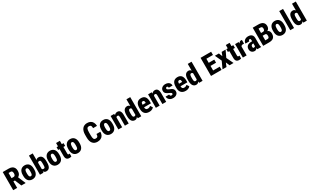

<svg xmlns="http://www.w3.org/2000/svg" viewBox="561 -3631 10495 6521"><g transform="rotate(-30 5808.5 -370.0)"><path d="M53.2 -710.9H289.1Q360.4 -710.9 411.6 -686.5Q462.9 -662.1 490.5 -614.3Q518.1 -566.4 518.1 -496.1Q518.1 -436.5 502.4 -395.8Q486.8 -355 458.5 -328.1Q430.2 -301.3 391.1 -284.7L342.3 -255.9H154.3L153.8 -381.3H285.2Q311.5 -381.3 328.6 -393.6Q345.7 -405.8 354.2 -428.5Q362.8 -451.2 362.8 -482.4Q362.8 -514.6 354.7 -537.6Q346.7 -560.5 330.8 -572.8Q314.9 -585 289.1 -585H208.5V0H53.2ZM372.6 0 244.1 -315.9 407.2 -316.4 538.6 -7.3V0Z M591.3 -243.2V-284.7Q591.3 -347.2 606.7 -394.5Q622.1 -441.9 650.4 -473.6Q678.7 -505.4 718.5 -521.7Q758.3 -538.1 807.1 -538.1Q856.9 -538.1 896.7 -521.7Q936.5 -505.4 964.8 -473.6Q993.2 -441.9 1008.5 -394.5Q1023.9 -347.2 1023.9 -284.7V-243.2Q1023.9 -181.2 1008.5 -133.8Q993.2 -86.4 964.8 -54.4Q936.5 -22.5 896.7 -6.3Q856.9 9.8 808.1 9.8Q758.8 9.8 719 -6.3Q679.2 -22.5 650.6 -54.4Q622.1 -86.4 606.7 -133.8Q591.3 -181.2 591.3 -243.2ZM740.2 -284.7V-243.2Q740.2 -208 744.9 -182.6Q749.5 -157.2 758.3 -141.1Q767.1 -125 779.5 -117.7Q792 -110.4 808.1 -110.4Q826.7 -110.4 839.6 -117.7Q852.5 -125 860.4 -141.1Q868.2 -157.2 871.8 -182.6Q875.5 -208 875.5 -243.2V-284.7Q875.5 -319.3 870.8 -344.5Q866.2 -369.6 857.7 -385.7Q849.1 -401.9 836.2 -409.7Q823.2 -417.5 807.1 -417.5Q791.5 -417.5 779.1 -409.7Q766.6 -401.9 758.1 -385.7Q749.5 -369.6 744.9 -344.5Q740.2 -319.3 740.2 -284.7Z M1103.5 -750H1251.5V-126.5L1238.8 0H1103.5ZM1521 -285.6V-243.7Q1521 -179.2 1511 -131.8Q1501 -84.5 1479.7 -52.7Q1458.5 -21 1426 -5.6Q1393.6 9.8 1349.1 9.8Q1310.1 9.8 1282.7 -9.5Q1255.4 -28.8 1237.3 -63.2Q1219.2 -97.7 1208 -143.6Q1196.8 -189.5 1190.9 -243.2V-285.6Q1196.8 -338.4 1207.8 -384.3Q1218.8 -430.2 1236.8 -464.8Q1254.9 -499.5 1282.2 -518.8Q1309.6 -538.1 1348.6 -538.1Q1393.6 -538.1 1426 -522.2Q1458.5 -506.3 1479.7 -474.6Q1501 -442.9 1511 -395.5Q1521 -348.1 1521 -285.6ZM1372.6 -243.7V-285.6Q1372.6 -320.3 1370.4 -345Q1368.2 -369.6 1361.6 -385.7Q1355 -401.9 1342 -409.7Q1329.1 -417.5 1308.6 -417.5Q1288.6 -417.5 1275.1 -409.4Q1261.7 -401.4 1253.4 -386.5Q1245.1 -371.6 1241.5 -350.3Q1237.8 -329.1 1237.8 -302.7V-226.6Q1237.3 -190.4 1243.4 -164.6Q1249.5 -138.7 1265.1 -124.8Q1280.8 -110.8 1309.1 -110.8Q1330.6 -110.8 1343 -117.4Q1355.5 -124 1362.1 -139.6Q1368.7 -155.3 1370.6 -180.9Q1372.6 -206.5 1372.6 -243.7Z M1582 -243.2V-284.7Q1582 -347.2 1597.4 -394.5Q1612.8 -441.9 1641.1 -473.6Q1669.4 -505.4 1709.2 -521.7Q1749 -538.1 1797.9 -538.1Q1847.7 -538.1 1887.5 -521.7Q1927.2 -505.4 1955.6 -473.6Q1983.9 -441.9 1999.3 -394.5Q2014.6 -347.2 2014.6 -284.7V-243.2Q2014.6 -181.2 1999.3 -133.8Q1983.9 -86.4 1955.6 -54.4Q1927.2 -22.5 1887.5 -6.3Q1847.7 9.8 1798.8 9.8Q1749.5 9.8 1709.7 -6.3Q1669.9 -22.5 1641.4 -54.4Q1612.8 -86.4 1597.4 -133.8Q1582 -181.2 1582 -243.2ZM1731 -284.7V-243.2Q1731 -208 1735.6 -182.6Q1740.2 -157.2 1749 -141.1Q1757.8 -125 1770.3 -117.7Q1782.7 -110.4 1798.8 -110.4Q1817.4 -110.4 1830.3 -117.7Q1843.3 -125 1851.1 -141.1Q1858.9 -157.2 1862.5 -182.6Q1866.2 -208 1866.2 -243.2V-284.7Q1866.2 -319.3 1861.6 -344.5Q1856.9 -369.6 1848.4 -385.7Q1839.8 -401.9 1826.9 -409.7Q1814 -417.5 1797.9 -417.5Q1782.2 -417.5 1769.8 -409.7Q1757.3 -401.9 1748.8 -385.7Q1740.2 -369.6 1735.6 -344.5Q1731 -319.3 1731 -284.7Z M2333.5 -528.3V-419.4H2058.6V-528.3ZM2115.2 -659.2H2263.7V-167Q2263.7 -145.5 2267.3 -133.8Q2271 -122.1 2280.3 -117.4Q2289.6 -112.8 2305.2 -112.8Q2316.4 -112.8 2324.5 -113.8Q2332.5 -114.7 2337.9 -116.2L2336.9 -3.9Q2319.8 2.4 2300.5 6.1Q2281.2 9.8 2257.3 9.8Q2212.9 9.8 2181.4 -6.3Q2149.9 -22.5 2132.6 -57.6Q2115.2 -92.8 2115.2 -149.4Z M2372.6 -243.2V-284.7Q2372.6 -347.2 2387.9 -394.5Q2403.3 -441.9 2431.6 -473.6Q2460 -505.4 2499.8 -521.7Q2539.6 -538.1 2588.4 -538.1Q2638.2 -538.1 2678 -521.7Q2717.8 -505.4 2746.1 -473.6Q2774.4 -441.9 2789.8 -394.5Q2805.2 -347.2 2805.2 -284.7V-243.2Q2805.2 -181.2 2789.8 -133.8Q2774.4 -86.4 2746.1 -54.4Q2717.8 -22.5 2678 -6.3Q2638.2 9.8 2589.4 9.8Q2540 9.8 2500.2 -6.3Q2460.4 -22.5 2431.9 -54.4Q2403.3 -86.4 2387.9 -133.8Q2372.6 -181.2 2372.6 -243.2ZM2521.5 -284.7V-243.2Q2521.5 -208 2526.1 -182.6Q2530.8 -157.2 2539.6 -141.1Q2548.3 -125 2560.8 -117.7Q2573.2 -110.4 2589.4 -110.4Q2607.9 -110.4 2620.8 -117.7Q2633.8 -125 2641.6 -141.1Q2649.4 -157.2 2653.1 -182.6Q2656.7 -208 2656.7 -243.2V-284.7Q2656.7 -319.3 2652.1 -344.5Q2647.5 -369.6 2638.9 -385.7Q2630.4 -401.9 2617.4 -409.7Q2604.5 -417.5 2588.4 -417.5Q2572.8 -417.5 2560.3 -409.7Q2547.9 -401.9 2539.3 -385.7Q2530.8 -369.6 2526.1 -344.5Q2521.5 -319.3 2521.5 -284.7Z M3455.6 -238.8H3609.9Q3608.4 -158.7 3578.1 -103Q3547.9 -47.4 3492.2 -18.8Q3436.5 9.8 3360.4 9.8Q3299.8 9.8 3252.9 -11Q3206.1 -31.7 3173.6 -71.3Q3141.1 -110.8 3124.8 -168.5Q3108.4 -226.1 3108.4 -300.3V-410.6Q3108.4 -484.4 3126 -542.5Q3143.6 -600.6 3176 -640.4Q3208.5 -680.2 3255.4 -700.7Q3302.2 -721.2 3360.4 -721.2Q3439.9 -721.2 3494.1 -691.4Q3548.3 -661.6 3577.6 -605Q3606.9 -548.3 3610.8 -467.8H3456.1Q3456.5 -516.6 3447.5 -544.2Q3438.5 -571.8 3417.5 -583.3Q3396.5 -594.7 3360.4 -594.7Q3334.5 -594.7 3315.9 -585.2Q3297.4 -575.7 3286.1 -554.2Q3274.9 -532.7 3269.5 -497.6Q3264.2 -462.4 3264.2 -411.6V-300.3Q3264.2 -249.5 3268.6 -214.6Q3272.9 -179.7 3283.7 -158Q3294.4 -136.2 3313 -126.5Q3331.5 -116.7 3360.4 -116.7Q3392.6 -116.7 3413.6 -126.7Q3434.6 -136.7 3445.1 -163.1Q3455.6 -189.5 3455.6 -238.8Z M3669.9 -243.2V-284.7Q3669.9 -347.2 3685.3 -394.5Q3700.7 -441.9 3729 -473.6Q3757.3 -505.4 3797.1 -521.7Q3836.9 -538.1 3885.7 -538.1Q3935.5 -538.1 3975.3 -521.7Q4015.1 -505.4 4043.5 -473.6Q4071.8 -441.9 4087.2 -394.5Q4102.5 -347.2 4102.5 -284.7V-243.2Q4102.5 -181.2 4087.2 -133.8Q4071.8 -86.4 4043.5 -54.4Q4015.1 -22.5 3975.3 -6.3Q3935.5 9.8 3886.7 9.8Q3837.4 9.8 3797.6 -6.3Q3757.8 -22.5 3729.2 -54.4Q3700.7 -86.4 3685.3 -133.8Q3669.9 -181.2 3669.9 -243.2ZM3818.8 -284.7V-243.2Q3818.8 -208 3823.5 -182.6Q3828.1 -157.2 3836.9 -141.1Q3845.7 -125 3858.2 -117.7Q3870.6 -110.4 3886.7 -110.4Q3905.3 -110.4 3918.2 -117.7Q3931.2 -125 3939 -141.1Q3946.8 -157.2 3950.4 -182.6Q3954.1 -208 3954.1 -243.2V-284.7Q3954.1 -319.3 3949.5 -344.5Q3944.8 -369.6 3936.3 -385.7Q3927.7 -401.9 3914.8 -409.7Q3901.9 -417.5 3885.7 -417.5Q3870.1 -417.5 3857.7 -409.7Q3845.2 -401.9 3836.7 -385.7Q3828.1 -369.6 3823.5 -344.5Q3818.8 -319.3 3818.8 -284.7Z M4326.7 -415.5V0H4177.7V-528.3H4317.4ZM4307.1 -282.2 4270.5 -281.2Q4270 -341.3 4282 -388.7Q4293.9 -436 4316.9 -469.5Q4339.8 -502.9 4372.1 -520.5Q4404.3 -538.1 4443.8 -538.1Q4474.1 -538.1 4499.8 -527.3Q4525.4 -516.6 4543.9 -492.9Q4562.5 -469.2 4572.8 -430.2Q4583 -391.1 4583 -334V0H4434.1V-335Q4434.1 -367.7 4427.7 -385.5Q4421.4 -403.3 4408.9 -410.4Q4396.5 -417.5 4377 -417.5Q4358.9 -417.5 4345.5 -407.2Q4332 -397 4323.2 -378.7Q4314.5 -360.4 4310.8 -335.7Q4307.1 -311 4307.1 -282.2Z M4926.8 -118.7V-750H5075.7V0L4941.9 0.5ZM4657.7 -242.2V-283.7Q4657.7 -348.6 4668.7 -396.5Q4679.7 -444.3 4701.4 -475.8Q4723.1 -507.3 4755.6 -522.7Q4788.1 -538.1 4830.1 -538.1Q4867.2 -538.1 4894.3 -518.8Q4921.4 -499.5 4940.4 -464.8Q4959.5 -430.2 4971.4 -383.3Q4983.4 -336.4 4988.8 -281.7V-239.3Q4982.4 -188 4970.7 -142.8Q4959 -97.7 4939.9 -63.2Q4920.9 -28.8 4893.6 -9.5Q4866.2 9.8 4829.6 9.8Q4787.6 9.8 4755.4 -6.3Q4723.1 -22.5 4701.4 -54.2Q4679.7 -85.9 4668.7 -133.1Q4657.7 -180.2 4657.7 -242.2ZM4806.2 -283.7V-242.2Q4806.2 -206.5 4809.1 -181.6Q4812 -156.7 4819.3 -141.1Q4826.7 -125.5 4839.1 -118.4Q4851.6 -111.3 4870.6 -111.3Q4895.5 -111.3 4911.4 -125.2Q4927.2 -139.2 4934.6 -164.1Q4941.9 -189 4941.4 -222.7V-298.8Q4941.9 -327.1 4937.3 -349.4Q4932.6 -371.6 4923.8 -386.7Q4915 -401.9 4901.9 -409.7Q4888.7 -417.5 4871.1 -417.5Q4853 -417.5 4840.3 -410.2Q4827.6 -402.8 4820.3 -387Q4813 -371.1 4809.6 -345.7Q4806.2 -320.3 4806.2 -283.7Z M5389.2 9.8Q5334 9.8 5291 -6.3Q5248 -22.5 5218.8 -53.5Q5189.5 -84.5 5174.3 -129.2Q5159.2 -173.8 5159.2 -231V-280.8Q5159.2 -344.7 5173.1 -392.8Q5187 -440.9 5213.9 -473.1Q5240.7 -505.4 5281.2 -521.7Q5321.8 -538.1 5374.5 -538.1Q5423.8 -538.1 5461.9 -522.5Q5500 -506.8 5525.9 -475.3Q5551.8 -443.8 5565.2 -396.2Q5578.6 -348.6 5578.6 -285.2V-215.3H5218.3V-315.4H5433.1V-330.1Q5433.1 -362.3 5426.8 -381.3Q5420.4 -400.4 5407.2 -408.9Q5394 -417.5 5373.5 -417.5Q5353 -417.5 5340.1 -409.9Q5327.1 -402.3 5320.3 -386.2Q5313.5 -370.1 5310.8 -343.8Q5308.1 -317.4 5308.1 -280.8V-231Q5308.1 -195.3 5314 -172.1Q5319.8 -148.9 5331.5 -135.5Q5343.3 -122.1 5360.1 -116.5Q5377 -110.8 5399.4 -110.8Q5432.1 -110.8 5460.7 -122.3Q5489.3 -133.8 5509.3 -156.2L5569.3 -64.9Q5555.2 -47.4 5530 -29.8Q5504.9 -12.2 5469.5 -1.2Q5434.1 9.8 5389.2 9.8Z M5796.9 -415.5V0H5647.9V-528.3H5787.6ZM5777.3 -282.2 5740.7 -281.2Q5740.2 -341.3 5752.2 -388.7Q5764.2 -436 5787.1 -469.5Q5810.1 -502.9 5842.3 -520.5Q5874.5 -538.1 5914.1 -538.1Q5944.3 -538.1 5970 -527.3Q5995.6 -516.6 6014.2 -492.9Q6032.7 -469.2 6043 -430.2Q6053.2 -391.1 6053.2 -334V0H5904.3V-335Q5904.3 -367.7 5897.9 -385.5Q5891.6 -403.3 5879.2 -410.4Q5866.7 -417.5 5847.2 -417.5Q5829.1 -417.5 5815.7 -407.2Q5802.2 -397 5793.5 -378.7Q5784.7 -360.4 5781 -335.7Q5777.3 -311 5777.3 -282.2Z M6375.5 -143.1Q6375.5 -157.2 6365.5 -166.7Q6355.5 -176.3 6336.4 -186.3Q6317.4 -196.3 6287.6 -210.9Q6253.9 -225.1 6226.1 -240.7Q6198.2 -256.3 6178.2 -275.6Q6158.2 -294.9 6147.7 -319.8Q6137.2 -344.7 6137.2 -377.4Q6137.2 -411.1 6149.4 -439.9Q6161.6 -468.8 6185.8 -490.7Q6210 -512.7 6244.4 -525.4Q6278.8 -538.1 6322.8 -538.1Q6383.3 -538.1 6427.2 -517.6Q6471.2 -497.1 6494.9 -459.5Q6518.6 -421.9 6518.6 -372.1H6370.1Q6370.1 -390.6 6365.7 -404.1Q6361.3 -417.5 6350.8 -424.6Q6340.3 -431.6 6322.3 -431.6Q6310.5 -431.6 6300.5 -426Q6290.5 -420.4 6284.4 -410.2Q6278.3 -399.9 6278.3 -385.3Q6278.3 -374.5 6282.7 -366.7Q6287.1 -358.9 6296.1 -351.6Q6305.2 -344.2 6319.1 -336.7Q6333 -329.1 6353.5 -319.3Q6400.9 -301.8 6438.2 -280.8Q6475.6 -259.8 6497.3 -228.8Q6519 -197.8 6519 -147.9Q6519 -112.8 6505.4 -84Q6491.7 -55.2 6465.8 -33.9Q6439.9 -12.7 6403.8 -1.5Q6367.7 9.8 6322.3 9.8Q6257.8 9.8 6213.1 -15.9Q6168.5 -41.5 6146 -81.3Q6123.5 -121.1 6123.5 -164.1H6262.7Q6263.7 -138.7 6271.5 -124.3Q6279.3 -109.9 6293.2 -103.8Q6307.1 -97.7 6325.7 -97.7Q6342.8 -97.7 6353.5 -102.8Q6364.3 -107.9 6369.9 -118.4Q6375.5 -128.9 6375.5 -143.1Z M6817.9 9.8Q6762.7 9.8 6719.7 -6.3Q6676.8 -22.5 6647.5 -53.5Q6618.2 -84.5 6603 -129.2Q6587.9 -173.8 6587.9 -231V-280.8Q6587.9 -344.7 6601.8 -392.8Q6615.7 -440.9 6642.6 -473.1Q6669.4 -505.4 6710 -521.7Q6750.5 -538.1 6803.2 -538.1Q6852.5 -538.1 6890.6 -522.5Q6928.7 -506.8 6954.6 -475.3Q6980.5 -443.8 6993.9 -396.2Q7007.3 -348.6 7007.3 -285.2V-215.3H6647V-315.4H6861.8V-330.1Q6861.8 -362.3 6855.5 -381.3Q6849.1 -400.4 6835.9 -408.9Q6822.8 -417.5 6802.2 -417.5Q6781.7 -417.5 6768.8 -409.9Q6755.9 -402.3 6749 -386.2Q6742.2 -370.1 6739.5 -343.8Q6736.8 -317.4 6736.8 -280.8V-231Q6736.8 -195.3 6742.7 -172.1Q6748.5 -148.9 6760.3 -135.5Q6772 -122.1 6788.8 -116.5Q6805.7 -110.8 6828.1 -110.8Q6860.8 -110.8 6889.4 -122.3Q6918 -133.8 6938 -156.2L6998 -64.9Q6983.9 -47.4 6958.7 -29.8Q6933.6 -12.2 6898.2 -1.2Q6862.8 9.8 6817.9 9.8Z M7331.5 -118.7V-750H7480.5V0L7346.7 0.5ZM7062.5 -242.2V-283.7Q7062.5 -348.6 7073.5 -396.5Q7084.5 -444.3 7106.2 -475.8Q7127.9 -507.3 7160.4 -522.7Q7192.9 -538.1 7234.9 -538.1Q7272 -538.1 7299.1 -518.8Q7326.2 -499.5 7345.2 -464.8Q7364.3 -430.2 7376.2 -383.3Q7388.2 -336.4 7393.6 -281.7V-239.3Q7387.2 -188 7375.5 -142.8Q7363.8 -97.7 7344.7 -63.2Q7325.7 -28.8 7298.3 -9.5Q7271 9.8 7234.4 9.8Q7192.4 9.8 7160.2 -6.3Q7127.9 -22.5 7106.2 -54.2Q7084.5 -85.9 7073.5 -133.1Q7062.5 -180.2 7062.5 -242.2ZM7210.9 -283.7V-242.2Q7210.9 -206.5 7213.9 -181.6Q7216.8 -156.7 7224.1 -141.1Q7231.4 -125.5 7243.9 -118.4Q7256.3 -111.3 7275.4 -111.3Q7300.3 -111.3 7316.2 -125.2Q7332 -139.2 7339.4 -164.1Q7346.7 -189 7346.2 -222.7V-298.8Q7346.7 -327.1 7342 -349.4Q7337.4 -371.6 7328.6 -386.7Q7319.8 -401.9 7306.6 -409.7Q7293.5 -417.5 7275.9 -417.5Q7257.8 -417.5 7245.1 -410.2Q7232.4 -402.8 7225.1 -387Q7217.8 -371.1 7214.4 -345.7Q7210.9 -320.3 7210.9 -283.7Z M8225.6 -125.5V0H7915.5V-125.5ZM7966.8 -710.9V0H7811.5V-710.9ZM8184.6 -425.8V-304.7H7915.5V-425.8ZM8225.6 -710.9V-585H7915.5V-710.9Z M8424.3 -528.3 8480.5 -389.2 8533.2 -528.3H8688.5L8565.9 -270.5L8693.8 0H8537.6L8477.1 -146.5L8418.5 0H8261.7L8386.7 -269.5L8267.6 -528.3Z M8990.2 -528.3V-419.4H8715.3V-528.3ZM8772 -659.2H8920.4V-167Q8920.4 -145.5 8924.1 -133.8Q8927.7 -122.1 8937 -117.4Q8946.3 -112.8 8961.9 -112.8Q8973.1 -112.8 8981.2 -113.8Q8989.3 -114.7 8994.6 -116.2L8993.7 -3.9Q8976.6 2.4 8957.3 6.1Q8938 9.8 8914.1 9.8Q8869.6 9.8 8838.1 -6.3Q8806.6 -22.5 8789.3 -57.6Q8772 -92.8 8772 -149.4Z M9208.5 -403.8V0H9060.1V-528.3H9199.2ZM9332 -532.2 9330.6 -387.7Q9321.3 -389.2 9307.1 -390.4Q9293 -391.6 9283.2 -391.6Q9260.7 -391.6 9245.1 -384.8Q9229.5 -377.9 9219.2 -364.5Q9209 -351.1 9204.1 -331.1Q9199.2 -311 9199.2 -285.2L9172.9 -299.8Q9172.9 -352.5 9180.9 -396Q9189 -439.5 9204.8 -471.2Q9220.7 -502.9 9243.2 -520.5Q9265.6 -538.1 9293.5 -538.1Q9303.2 -538.1 9314.2 -536.6Q9325.2 -535.2 9332 -532.2Z M9609.9 -127.4V-365.2Q9609.9 -388.7 9605.5 -401.6Q9601.1 -414.6 9591.8 -420.4Q9582.5 -426.3 9567.4 -426.3Q9552.7 -426.3 9543 -419.7Q9533.2 -413.1 9529.1 -400.1Q9524.9 -387.2 9524.9 -367.7H9376Q9376 -403.3 9389.6 -434.3Q9403.3 -465.3 9429.2 -488.8Q9455.1 -512.2 9491.5 -525.1Q9527.8 -538.1 9573.2 -538.1Q9626.5 -538.1 9668.5 -520.5Q9710.4 -502.9 9734.9 -464.6Q9759.3 -426.3 9759.3 -363.8V-130.9Q9759.3 -82.5 9764.4 -55.4Q9769.5 -28.3 9778.8 -8.3V0H9629.9Q9619.6 -23.4 9614.7 -57.6Q9609.9 -91.8 9609.9 -127.4ZM9627.4 -322.8 9627.9 -237.8H9582Q9564.5 -237.8 9552 -231Q9539.6 -224.1 9531.2 -212.6Q9522.9 -201.2 9519 -186.5Q9515.1 -171.9 9515.1 -155.8Q9515.1 -135.7 9520.3 -124.3Q9525.4 -112.8 9534.2 -107.9Q9543 -103 9554.7 -103Q9575.2 -103 9589.6 -111.6Q9604 -120.1 9610.8 -132.3Q9617.7 -144.5 9614.7 -153.8L9639.6 -95.2Q9632.3 -77.1 9623.3 -58.8Q9614.3 -40.5 9600.8 -24.9Q9587.4 -9.3 9567.9 0.2Q9548.3 9.8 9520 9.8Q9478 9.8 9443.1 -8.3Q9408.2 -26.4 9387.5 -61.5Q9366.7 -96.7 9366.7 -147Q9366.7 -185.5 9378.9 -217.8Q9391.1 -250 9416.5 -273.4Q9441.9 -296.9 9482.7 -309.8Q9523.4 -322.8 9580.6 -322.8Z M10103.5 -306.2H9957L9956.5 -414.1H10078.1Q10107.4 -414.1 10125.5 -423.6Q10143.6 -433.1 10151.6 -451.7Q10159.7 -470.2 10159.7 -497.6Q10159.7 -529.3 10151.6 -548.3Q10143.6 -567.4 10126 -576.2Q10108.4 -585 10080.1 -585H10012.7V0H9857.4V-710.9H10080.1Q10135.3 -710.9 10178.5 -699.2Q10221.7 -687.5 10252.2 -663.1Q10282.7 -638.7 10298.8 -602.1Q10314.9 -565.4 10314.9 -515.6Q10314.9 -472.2 10298.1 -434.3Q10281.2 -396.5 10243.4 -373Q10205.6 -349.6 10141.6 -347.7ZM10098.1 0H9916L9973.1 -125.5H10098.1Q10125 -125.5 10140.9 -137Q10156.7 -148.4 10163.6 -168Q10170.4 -187.5 10170.4 -211.9Q10170.4 -240.7 10164.1 -262Q10157.7 -283.2 10143.3 -294.7Q10128.9 -306.2 10103.5 -306.2H9979.5L9980.5 -414.1H10127.9L10164.6 -371.1Q10225.1 -373.5 10260.3 -350.3Q10295.4 -327.1 10310.1 -289.3Q10324.7 -251.5 10324.7 -210Q10324.7 -140.6 10299.3 -94Q10273.9 -47.4 10223.4 -23.7Q10172.9 0 10098.1 0Z M10400.9 -243.2V-284.7Q10400.9 -347.2 10416.3 -394.5Q10431.6 -441.9 10460 -473.6Q10488.3 -505.4 10528.1 -521.7Q10567.9 -538.1 10616.7 -538.1Q10666.5 -538.1 10706.3 -521.7Q10746.1 -505.4 10774.4 -473.6Q10802.7 -441.9 10818.1 -394.5Q10833.5 -347.2 10833.5 -284.7V-243.2Q10833.5 -181.2 10818.1 -133.8Q10802.7 -86.4 10774.4 -54.4Q10746.1 -22.5 10706.3 -6.3Q10666.5 9.8 10617.7 9.8Q10568.4 9.8 10528.6 -6.3Q10488.8 -22.5 10460.2 -54.4Q10431.6 -86.4 10416.3 -133.8Q10400.9 -181.2 10400.9 -243.2ZM10549.8 -284.7V-243.2Q10549.8 -208 10554.4 -182.6Q10559.1 -157.2 10567.9 -141.1Q10576.7 -125 10589.1 -117.7Q10601.6 -110.4 10617.7 -110.4Q10636.2 -110.4 10649.2 -117.7Q10662.1 -125 10669.9 -141.1Q10677.7 -157.2 10681.4 -182.6Q10685.1 -208 10685.1 -243.2V-284.7Q10685.1 -319.3 10680.4 -344.5Q10675.8 -369.6 10667.2 -385.7Q10658.7 -401.9 10645.8 -409.7Q10632.8 -417.5 10616.7 -417.5Q10601.1 -417.5 10588.6 -409.7Q10576.2 -401.9 10567.6 -385.7Q10559.1 -369.6 10554.4 -344.5Q10549.8 -319.3 10549.8 -284.7Z M11067.9 -750V0H10918.9V-750Z M11420.4 -118.7V-750H11569.3V0L11435.5 0.5ZM11151.4 -242.2V-283.7Q11151.4 -348.6 11162.4 -396.5Q11173.3 -444.3 11195.1 -475.8Q11216.8 -507.3 11249.3 -522.7Q11281.7 -538.1 11323.7 -538.1Q11360.8 -538.1 11387.9 -518.8Q11415 -499.5 11434.1 -464.8Q11453.1 -430.2 11465.1 -383.3Q11477.1 -336.4 11482.4 -281.7V-239.3Q11476.1 -188 11464.4 -142.8Q11452.6 -97.7 11433.6 -63.2Q11414.6 -28.8 11387.2 -9.5Q11359.9 9.8 11323.2 9.8Q11281.2 9.8 11249 -6.3Q11216.8 -22.5 11195.1 -54.2Q11173.3 -85.9 11162.4 -133.1Q11151.4 -180.2 11151.4 -242.2ZM11299.8 -283.7V-242.2Q11299.8 -206.5 11302.7 -181.6Q11305.7 -156.7 11313 -141.1Q11320.3 -125.5 11332.8 -118.4Q11345.2 -111.3 11364.3 -111.3Q11389.2 -111.3 11405 -125.2Q11420.9 -139.2 11428.2 -164.1Q11435.5 -189 11435.1 -222.7V-298.8Q11435.5 -327.1 11430.9 -349.4Q11426.3 -371.6 11417.5 -386.7Q11408.7 -401.9 11395.5 -409.7Q11382.3 -417.5 11364.7 -417.5Q11346.7 -417.5 11334 -410.2Q11321.3 -402.8 11314 -387Q11306.6 -371.1 11303.2 -345.7Q11299.8 -320.3 11299.8 -283.7Z"/></g></svg>

Font: Roboto Condensed ExtraBold
Style: Regular
Weight: 800
Designer: Christian Robertson
Foundry: Google
Version: Version 3.008; 2023